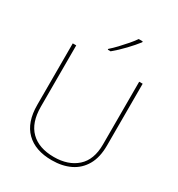

<svg xmlns="http://www.w3.org/2000/svg" viewBox="-220 -1093 1152 1244"><g transform="rotate(30 356.0 -471.0)"><path d="M618 -252Q618 -163 584.5 -105Q551 -47 492 -18.5Q433 10 355 10Q231 10 163 -57Q95 -124 95 -254V-714H121V-256Q121 -136 182.5 -75.5Q244 -15 356 -15Q463 -15 527.5 -72.5Q592 -130 592 -244V-714H618ZM481 -945Q455 -911 414 -868Q373 -825 333 -792H312V-798Q335 -818 361.5 -846Q388 -874 412.5 -902.5Q437 -931 451 -952H481Z"/></g></svg>

Font: Noto Sans Oriya Thin
Style: Regular
Weight: 100
Designer: Amélie Bonet and Sol Matas
Foundry: Google LLC
Version: Version 2.006; ttfautohint (v1.8.4.7-5d5b)